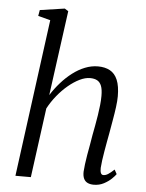

<svg xmlns="http://www.w3.org/2000/svg" viewBox="-57 -863 697 918"><g transform="rotate(5 292.0 -403.5)"><path d="M427.5 10Q410.5 10 398.2 4.2Q386 -1.5 379.8 -14.2Q373.5 -27 374 -48Q375 -63 377.5 -84Q380 -105 384.2 -129Q388.5 -153 393 -177.8Q397.5 -202.5 401 -225.5Q405.5 -248.5 410 -273.2Q414.5 -298 418.5 -323.2Q422.5 -348.5 425 -372.2Q427.5 -396 427.5 -416.5Q427.5 -447 420.8 -464.2Q414 -481.5 400.5 -489Q387 -496.5 366 -496.5Q343 -496.5 316.2 -483.5Q289.5 -470.5 262.5 -448Q235.5 -425.5 211.5 -396Q187.5 -366.5 170 -333.5L125 0H51L152 -755.5L93 -771L98 -799.5L216.5 -817L234 -806L178.5 -398.5Q198.5 -430.5 223.8 -459Q249 -487.5 277.5 -509.2Q306 -531 336.8 -543.2Q367.5 -555.5 399 -555.5Q432.5 -555.5 456.5 -542.5Q480.5 -529.5 493 -499.8Q505.5 -470 505.5 -421Q505.5 -399.5 501.5 -369Q497.5 -338.5 491.5 -305.2Q485.5 -272 480.5 -242Q476.5 -221.5 472.5 -198.8Q468.5 -176 464.5 -153.2Q460.5 -130.5 457.8 -110Q455 -89.5 454 -73.5Q453.5 -57 457.2 -48.5Q461 -40 469.5 -40Q480.5 -40 492.2 -47.5Q504 -55 521 -71L532.5 -50Q527 -41.5 512.2 -27.2Q497.5 -13 475.8 -1.5Q454 10 427.5 10Z"/></g></svg>

Font: Merriweather 48pt Light
Style: Italic
Weight: 300
Italic angle: -7.8°
Version: Version 2.101